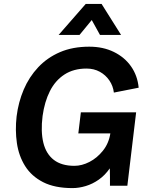

<svg xmlns="http://www.w3.org/2000/svg" viewBox="-20 -951 771 983"><path d="M351 12Q260 12 200.5 -18.5Q141 -49 108.5 -101Q76 -153 66.5 -218.5Q57 -284 65 -355Q74 -428 101.5 -492.5Q129 -557 175.5 -606.5Q222 -656 287 -684Q352 -712 437 -712Q508 -712 563 -685Q618 -658 651 -611Q684 -564 690 -502L563 -477Q559 -511 540 -539Q521 -567 491 -583.5Q461 -600 423 -600Q357 -600 310 -569.5Q263 -539 235.5 -484.5Q208 -430 198 -357Q188 -277 202 -220Q216 -163 255.5 -132.5Q295 -102 361 -102Q399 -102 438 -122Q477 -142 507 -179.5Q537 -217 545 -268H381L394 -376H677L632 0H543Q543 0 543 -13.5Q543 -27 543 -44.5Q543 -62 542.5 -75.5Q542 -89 542 -89Q518 -54 486 -31.5Q454 -9 419 1.5Q384 12 351 12ZM280 -772 419 -931H500L600 -772H492L424 -895H488L387 -772Z"/></svg>

Font: Inclusive Sans SemiBold
Style: Italic
Weight: 600
Italic angle: -7°
Designer: Olivia King
Foundry: Olivia King
Version: Version 2.004